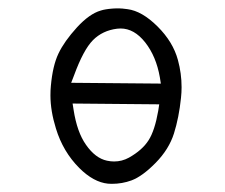

<svg xmlns="http://www.w3.org/2000/svg" viewBox="-20 -460 540 461"><path d="M269.5 -391.6Q302.2 -391.6 328.6 -358.2Q355 -324.7 363.8 -274.4L366.2 -259.3L150.9 -261.2L157.7 -278.8Q180.2 -340.3 203.1 -363.5Q226.1 -386.7 261.2 -391.1Q265.1 -391.6 269.5 -391.6ZM253.9 -72.3Q245.6 -72.3 236.8 -74.2Q209 -80.1 186.5 -112.3Q165 -142.6 156.7 -196.3L154.3 -211.4L362.3 -209.5L359.9 -193.8Q351.6 -146.5 336.9 -123.5Q321.8 -99.6 289.6 -81.5Q272.9 -72.3 253.9 -72.3ZM248.5 -18.6Q273.4 -18.6 295.9 -26.9Q321.8 -36.6 353.8 -69.1Q385.7 -101.6 397.7 -139.6Q409.7 -177.7 414.6 -225.1Q416 -237.8 416 -250.5Q416 -283.7 407.2 -315.9Q395.5 -359.4 358.2 -396.5Q320.8 -433.6 286.1 -438Q272.5 -439.9 265.1 -439.9Q257.8 -439.9 254.4 -439.7Q251 -439.5 247.6 -439.2Q244.1 -439 240.7 -438.5Q237.3 -438 233.9 -437.5Q227.5 -436.5 221.7 -434.6Q194.8 -426.8 165 -394.5Q134.3 -360.8 120.4 -331.5Q106.4 -302.2 102.1 -253.4Q101.1 -243.2 101.1 -231Q101.1 -193.8 114.3 -151.4Q131.3 -95.7 170.4 -56.6Q204.6 -22.5 239.3 -19Q243.7 -18.6 248.5 -18.6Z"/></svg>

Font: NaikaiFont
Style: ExtraLight
Weight: 200
Version: Version 1.89